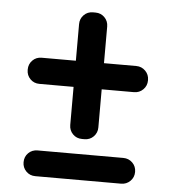

<svg xmlns="http://www.w3.org/2000/svg" viewBox="-48 -668 634 711"><g transform="rotate(5 269.0 -312.5)"><path d="M326.2 -439.5H446.3Q466.3 -439.5 480.2 -425.5Q494.1 -411.6 494.1 -391.6V-390.1Q494.1 -370.1 480.2 -356.2Q466.3 -342.3 446.3 -342.3H326.2V-200.7Q326.2 -180.7 312.5 -166.7Q298.8 -152.8 278.8 -152.8H269.5Q249 -152.8 235.4 -166.7Q221.7 -180.7 221.7 -200.7V-342.3H94.7Q74.2 -342.3 60.5 -356.2Q46.9 -370.1 46.9 -390.1V-391.6Q46.9 -411.6 60.5 -425.5Q74.2 -439.5 94.7 -439.5H221.7V-575.7Q221.7 -595.7 235.4 -609.6Q249 -623.5 269.5 -623.5H278.8Q298.8 -623.5 312.5 -609.6Q326.2 -595.7 326.2 -575.7ZM428.2 -0.5H109.4Q88.9 -0.5 75.2 -14.4Q61.5 -28.3 61.5 -48.3Q61.5 -68.8 75.2 -82.5Q88.9 -96.2 109.4 -96.2H428.2Q448.2 -96.2 462.2 -82.5Q476.1 -68.8 476.1 -48.3Q476.1 -28.3 462.2 -14.4Q448.2 -0.5 428.2 -0.5Z"/></g></svg>

Font: Millunium
Style: Bold
Weight: 700
Designer: kolcsarzsolt
Foundry: Kolcsar Szilard Zsolt
Version: Version 2.000980; 2016